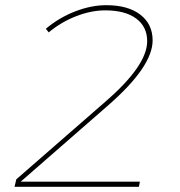

<svg xmlns="http://www.w3.org/2000/svg" viewBox="-20 -721 693 741"><path d="M60 -20H520L516 0H36L43 -29L386 -328Q548 -468 548 -562Q548 -618 505.5 -649.5Q463 -681 386 -681Q332 -681 274 -658.5Q216 -636 168 -596L157 -610Q208 -653 270 -677Q332 -701 390 -701Q474 -701 521.5 -664.5Q569 -628 569 -565Q569 -464 397 -314Z"/></svg>

Font: TypoPRO Montserrat
Style: Italic
Weight: 250
Italic angle: -11.3°
Designer: Julieta Ulanovsky
Foundry: Julieta Ulanovsky
Version: Version 6.001